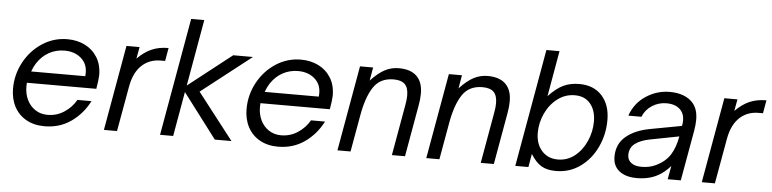

<svg xmlns="http://www.w3.org/2000/svg" viewBox="-46 -997 4989 1240"><g transform="rotate(5 2448.5 -376.5)"><path d="M43 -215Q43 -306 86 -386Q129 -466 203 -514.5Q277 -563 366 -563Q429 -563 479.5 -538Q530 -513 560 -465Q590 -417 590 -349Q589 -317 579 -260H129Q128 -252 128 -235Q128 -188 146.5 -149.5Q165 -111 199.5 -88Q234 -65 279 -65Q339 -65 387.5 -97Q436 -129 464 -178H555Q512 -94 438 -42Q364 10 266 10Q198 10 147.5 -18.5Q97 -47 70 -98Q43 -149 43 -215ZM501 -335Q502 -342 502 -358Q502 -417 460 -452.5Q418 -488 354 -488Q299 -488 253 -462.5Q207 -437 176 -389Q161 -365 150 -335Z M651 0 749 -553H834L820 -477Q866 -523 913 -543Q960 -563 1017 -563H1021L1006 -478H977Q910 -478 862 -438Q805 -390 788 -291L736 0Z M1100 0H1015L1150 -763H1235L1159 -332L1441 -553H1569L1245 -300L1478 0H1370L1151 -289Z M1557 -215Q1557 -306 1600 -386Q1643 -466 1717 -514.5Q1791 -563 1880 -563Q1943 -563 1993.5 -538Q2044 -513 2074 -465Q2104 -417 2104 -349Q2103 -317 2093 -260H1643Q1642 -252 1642 -235Q1642 -188 1660.5 -149.5Q1679 -111 1713.5 -88Q1748 -65 1793 -65Q1853 -65 1901.5 -97Q1950 -129 1978 -178H2069Q2026 -94 1952 -42Q1878 10 1780 10Q1712 10 1661.5 -18.5Q1611 -47 1584 -98Q1557 -149 1557 -215ZM2015 -335Q2016 -342 2016 -358Q2016 -417 1974 -452.5Q1932 -488 1868 -488Q1813 -488 1767 -462.5Q1721 -437 1690 -389Q1675 -365 1664 -335Z M2165 0 2263 -553H2348L2333 -467Q2383 -520 2425 -541.5Q2467 -563 2514 -563Q2591 -563 2630.5 -524.5Q2670 -486 2670 -412Q2670 -375 2662 -333L2603 0H2518L2577 -333Q2583 -366 2583 -392Q2583 -442 2560 -465Q2537 -488 2487 -488Q2400 -488 2356.5 -422.5Q2313 -357 2292 -236L2250 0Z M2741 0 2839 -553H2924L2909 -467Q2959 -520 3001 -541.5Q3043 -563 3090 -563Q3167 -563 3206.5 -524.5Q3246 -486 3246 -412Q3246 -375 3238 -333L3179 0H3094L3153 -333Q3159 -366 3159 -392Q3159 -442 3136 -465Q3113 -488 3063 -488Q2976 -488 2932.5 -422.5Q2889 -357 2868 -236L2826 0Z M3418 -86 3403 0H3318L3453 -763H3538L3486 -467Q3537 -521 3582 -542Q3627 -563 3684 -563Q3778 -563 3831.5 -504Q3885 -445 3885 -346Q3885 -253 3846.5 -171Q3808 -89 3739 -39.5Q3670 10 3582 10Q3524 10 3487.5 -11.5Q3451 -33 3418 -86ZM3799 -329Q3799 -401 3763 -444.5Q3727 -488 3662 -488Q3600 -488 3550 -450Q3500 -412 3472 -351.5Q3444 -291 3444 -226Q3444 -154 3483.5 -109.5Q3523 -65 3588 -65Q3649 -65 3697 -103Q3745 -141 3772 -202.5Q3799 -264 3799 -329Z M3951 -115Q3951 -197 4008.5 -246Q4066 -295 4164 -313L4368 -351Q4372 -368 4372 -387Q4372 -425 4352 -450Q4320 -488 4256 -488Q4205 -488 4162.5 -460.5Q4120 -433 4102 -387H4017Q4046 -470 4117 -516.5Q4188 -563 4271 -563Q4320 -563 4359 -548.5Q4398 -534 4422 -506Q4456 -467 4456 -398Q4456 -366 4449 -326L4391 0H4306L4322 -87Q4283 -43 4243 -22Q4186 10 4106 10Q4033 10 3992 -23Q3951 -56 3951 -115ZM4221 -84Q4283 -113 4313.5 -161Q4344 -209 4357 -282L4171 -246Q4108 -234 4073.5 -207.5Q4039 -181 4039 -134Q4039 -102 4063 -83.5Q4087 -65 4130 -65Q4182 -65 4221 -84Z M4527 0 4625 -553H4710L4696 -477Q4742 -523 4789 -543Q4836 -563 4893 -563H4897L4882 -478H4853Q4786 -478 4738 -438Q4681 -390 4664 -291L4612 0Z"/></g></svg>

Font: Open Sauce One
Style: Italic
Weight: 400
Italic angle: -10°
Designer: Alfredo Marco Pradil
Foundry: Creative Sauce Fz LLC
Version: Version 1.477